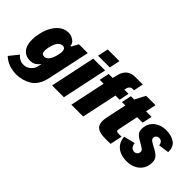

<svg xmlns="http://www.w3.org/2000/svg" viewBox="-102 -1273 2044 2044"><g transform="rotate(45 920.0 -251.0)"><path d="M535 -512 434 -39Q407 91 328 139.5Q249 188 155 188Q107 188 52.5 171Q-2 154 -46 112L36 10Q57 35 79 46Q101 57 114 58.5Q127 60 148 60Q168 60 191.5 48.5Q215 37 235 13.5Q255 -10 262 -45L269 -81Q249 -54 222.5 -37Q196 -20 153 -20Q90 -20 52 -64Q14 -108 14 -191Q14 -239 25 -287Q40 -362 72.5 -415Q105 -468 147 -495Q189 -522 234 -522Q268 -522 294.5 -509Q321 -496 335.5 -476.5Q350 -457 349 -437H361L402 -512ZM332 -328Q332 -380 292 -380Q224 -380 197 -253Q192 -225 192 -208Q192 -182 202.5 -169.5Q213 -157 236 -157Q266 -157 289.5 -190Q313 -223 326 -283Q332 -309 332 -328Z M658 -690H834L809 -570H632ZM618 -512H796L688 0H510Z M885 -401H826L849 -512H910L920 -554Q933 -620 970.5 -655Q1008 -690 1074 -690H1186L1163 -580H1142Q1123 -580 1109 -567.5Q1095 -555 1092 -540L1086 -512H1148L1126 -401H1063L978 0H800Z M1156 -111Q1156 -141 1165 -180L1212 -401H1161L1184 -512H1234L1296 -630H1437L1412 -512H1495L1472 -401H1389L1349 -209Q1347 -201 1343.5 -184Q1340 -167 1340 -159Q1340 -144 1349.5 -140.5Q1359 -137 1386 -137H1419L1390 0H1311Q1228 0 1192 -26.5Q1156 -53 1156 -111Z M1438 -156 1566 -188Q1574 -118 1629 -118Q1648 -118 1662.5 -131Q1677 -144 1677 -167Q1677 -186 1661.5 -198Q1646 -210 1606 -233Q1558 -258 1534.5 -282Q1511 -306 1511 -348Q1511 -402 1537.5 -441.5Q1564 -481 1608 -502Q1652 -523 1705 -523Q1785 -523 1836 -488.5Q1887 -454 1886 -372L1767 -355Q1764 -383 1749.5 -397Q1735 -411 1715 -411Q1693 -411 1679 -399Q1665 -387 1665 -365Q1665 -347 1683.5 -333.5Q1702 -320 1742 -299Q1794 -274 1819.5 -246.5Q1845 -219 1845 -173Q1845 -118 1818.5 -76Q1792 -34 1745 -11.5Q1698 11 1639 11Q1554 11 1499.5 -32Q1445 -75 1438 -156Z"/></g></svg>

Font: Decalotype Black Italic
Style: Regular
Weight: 900
Italic angle: -12°
Designer: Alfredo Marco Pradil
Foundry: Alfredo Marco Pradil
Version: Version 1.0